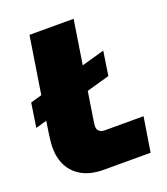

<svg xmlns="http://www.w3.org/2000/svg" viewBox="-134 -792 770 883"><g transform="rotate(-20 251.0 -350.0)"><path d="M-4 -287 14 -405 407 -516 389 -398ZM223 0Q161 0 119 -22.5Q77 -45 56 -84.5Q35 -124 35 -175Q35 -193 38 -217.5Q41 -242 43 -255L113 -700H329L256 -234Q255 -224 253.5 -216Q252 -208 252 -202Q252 -186 261.5 -177.5Q271 -169 289 -169H478L451 0Z"/></g></svg>

Font: MuseoModerno Thin Black
Style: Italic
Weight: 900
Italic angle: -9°
Version: Version 1.003